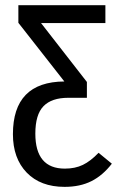

<svg xmlns="http://www.w3.org/2000/svg" viewBox="-20 -708 458 740"><path d="M359.9 -119.1 411.1 -77.1Q376 -31.7 332.3 -9.8Q288.6 12.2 229 12.2Q136.2 12.2 83 -42.7Q29.8 -97.7 29.8 -190.9Q29.8 -392.6 228 -394L50.8 -620.1V-688H386.2V-619.1H138.2L314.9 -392.1V-331.1H243.2Q179.2 -331.1 147.7 -298.8Q116.2 -266.6 116.2 -192.9Q116.2 -58.1 230 -58.1Q269.5 -58.1 299.3 -72.5Q329.1 -86.9 359.9 -119.1Z"/></svg>

Font: Fira Sans Compressed Book
Style: Regular
Weight: 350
Width: 1
Designer: Carrois Corporate & Edenspiekermann AG
Foundry: Carrois Corporate GbR & Edenspiekermann AG
Version: Version 4.203;PS 004.203;hotconv 1.0.88;makeotf.lib2.5.64775